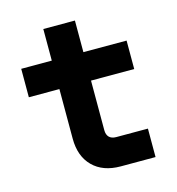

<svg xmlns="http://www.w3.org/2000/svg" viewBox="-105 -790 810 880"><g transform="rotate(-15 300.0 -350.0)"><path d="M360 0Q276 0 228 -48Q180 -96 180 -180V-415H35V-550H180V-700H330V-550H535V-415H330V-180Q330 -158 341.5 -146.5Q353 -135 375 -135H525V0Z"/></g></svg>

Font: JetBrains Mono Extra Bold
Style: Regular
Weight: 800
Monospace: yes
Designer: Philipp Nurullin, Konstantin Bulenkov
Foundry: JetBrains
Version: 2.002